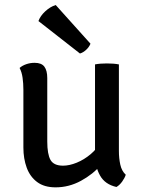

<svg xmlns="http://www.w3.org/2000/svg" viewBox="-20 -756 587 784"><path d="M465.5 -139.5Q465.5 -110 471.2 -83.8Q477 -57.5 493.5 -42.5Q489.5 -29.5 479 -14.8Q468.5 0 455.5 7.5Q408.5 -3 388.2 -39.8Q368 -76.5 368 -123V-493Q388 -497 416.5 -497Q444.5 -497 465.5 -493ZM75.5 -389.5Q75.5 -415.5 72.2 -438.5Q69 -461.5 60 -478.5Q70.5 -488 87 -493.8Q103.5 -499.5 121.5 -499.5Q149.5 -499.5 161.2 -483.8Q173 -468 173 -437V-178.5Q173 -126.5 186.2 -103Q199.5 -79.5 237.5 -79.5Q263.5 -79.5 293.5 -91.8Q323.5 -104 350.2 -126.5Q377 -149 393 -178.5V-83.5Q360 -44.5 310.8 -17.8Q261.5 9 207 9Q160.5 9 131.5 -12.8Q102.5 -34.5 89 -71.5Q75.5 -108.5 75.5 -153.5ZM207.5 -735.5Q185 -728.5 164.8 -709.8Q144.5 -691 137 -670L306.5 -537.5Q320 -541.5 332 -552.8Q344 -564 349.5 -577.5Z"/></svg>

Font: Signika Negative Light
Style: Regular
Weight: 400
Version: Version 2.001